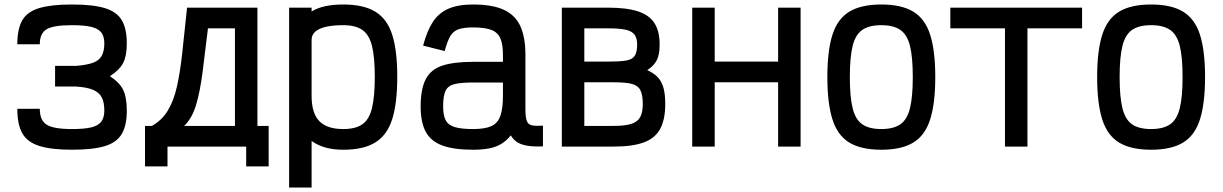

<svg xmlns="http://www.w3.org/2000/svg" viewBox="-20 -652 5440 854"><path d="M300 14Q208 14 154.5 -3Q101 -20 79 -59.5Q57 -99 57 -168H157Q157 -117 187.5 -97.5Q218 -78 300 -78Q355 -78 386 -85.5Q417 -93 430.5 -111Q444 -129 444 -160Q444 -197 432.5 -219Q421 -241 394 -252.5Q367 -264 319 -267H225V-359H319Q367 -363 394 -373Q421 -383 432.5 -404Q444 -425 444 -459Q444 -490 430.5 -507.5Q417 -525 386 -532.5Q355 -540 300 -540Q218 -540 187.5 -522Q157 -504 157 -455H57Q57 -523 79 -561.5Q101 -600 154.5 -616Q208 -632 300 -632Q393 -632 446 -616Q499 -600 521.5 -562.5Q544 -525 544 -459Q544 -404 528 -372.5Q512 -341 469 -313Q512 -285 528 -252Q544 -219 544 -160Q544 -94 521.5 -56Q499 -18 446 -2Q393 14 300 14Z M656 -92Q700 -117 726 -159.5Q752 -202 766.5 -265Q781 -328 790.5 -415.5Q800 -503 812 -618H1125V-92H1025V-526H905Q892 -417 881 -331Q870 -245 852 -185Q834 -125 799 -92ZM625 88V-92H1175V88H1075V0H725V88Z M1266 182V-618H1366V-601Q1392 -617 1427 -624.5Q1462 -632 1507 -632Q1597 -632 1649.5 -600Q1702 -568 1724.5 -497.5Q1747 -427 1747 -310Q1747 -193 1724.5 -122Q1702 -51 1649.5 -18.5Q1597 14 1507 14Q1462 14 1427 4Q1392 -6 1366 -25V182ZM1507 -78Q1561 -78 1591.5 -99Q1622 -120 1634.5 -171Q1647 -222 1647 -310Q1647 -398 1634.5 -448Q1622 -498 1591.5 -519Q1561 -540 1507 -540Q1460 -540 1428.5 -532.5Q1397 -525 1381.5 -510.5Q1366 -496 1366 -475V-225Q1366 -149 1400 -113.5Q1434 -78 1507 -78Z M2084 14Q1998 14 1947 -5Q1896 -24 1873.5 -66Q1851 -108 1851 -178Q1851 -256 1873.5 -299.5Q1896 -343 1947 -360Q1998 -377 2084 -377H2217V-409Q2217 -455 2205.5 -481.5Q2194 -508 2165.5 -519Q2137 -530 2084 -530Q2042 -530 2018.5 -521.5Q1995 -513 1982 -490Q1969 -467 1958 -425L1862 -449Q1879 -514 1905 -554Q1931 -594 1974 -613Q2017 -632 2084 -632Q2171 -632 2222 -608Q2273 -584 2295 -534.5Q2317 -485 2317 -409V-168Q2317 -131 2323 -114.5Q2329 -98 2346 -94.5Q2363 -91 2395 -93V-1Q2338 2 2303.5 -9Q2269 -20 2252 -50Q2234 -27 2210.5 -12.5Q2187 2 2156 8Q2125 14 2084 14ZM2084 -78Q2137 -78 2165.5 -91Q2194 -104 2205.5 -136.5Q2217 -169 2217 -226V-285H2084Q2031 -285 2002 -278Q1973 -271 1962 -248.5Q1951 -226 1951 -178Q1951 -140 1962 -118Q1973 -96 2002 -87Q2031 -78 2084 -78Z M2479 0V-618H2684Q2767 -618 2817.5 -601.5Q2868 -585 2891 -549Q2914 -513 2914 -454Q2914 -408 2901 -383.5Q2888 -359 2859 -340Q2888 -327 2905.5 -308.5Q2923 -290 2931 -261.5Q2939 -233 2939 -189Q2939 -121 2916.5 -79Q2894 -37 2843.5 -18.5Q2793 0 2709 0ZM2579 -92H2709Q2760 -92 2788 -101Q2816 -110 2827.5 -131Q2839 -152 2839 -189Q2839 -232 2827.5 -252.5Q2816 -273 2788 -279.5Q2760 -286 2709 -286H2579ZM2579 -378H2684Q2736 -378 2764 -382.5Q2792 -387 2803 -403.5Q2814 -420 2814 -454Q2814 -481 2803 -497Q2792 -513 2764 -519.5Q2736 -526 2684 -526H2579Z M3441 0V-618H3541V0ZM3059 0V-618H3159V0ZM3088 -286V-378H3512V-286Z M3900 14Q3810 14 3757.5 -18Q3705 -50 3682.5 -121.5Q3660 -193 3660 -309Q3660 -426 3682.5 -497Q3705 -568 3757.5 -600Q3810 -632 3900 -632Q3990 -632 4042.5 -600Q4095 -568 4117.5 -497Q4140 -426 4140 -309Q4140 -193 4117.5 -121.5Q4095 -50 4042.5 -18Q3990 14 3900 14ZM3900 -78Q3954 -78 3984.5 -99Q4015 -120 4027.5 -170.5Q4040 -221 4040 -309Q4040 -398 4027.5 -448Q4015 -498 3984.5 -519Q3954 -540 3900 -540Q3846 -540 3815.5 -519Q3785 -498 3772.5 -448Q3760 -398 3760 -309Q3760 -221 3772.5 -170.5Q3785 -120 3815.5 -99Q3846 -78 3900 -78Z M4450 0V-618H4550V0ZM4207 -526V-618H4793V-526Z M5100 14Q5010 14 4957.5 -18Q4905 -50 4882.5 -121.5Q4860 -193 4860 -309Q4860 -426 4882.5 -497Q4905 -568 4957.5 -600Q5010 -632 5100 -632Q5190 -632 5242.5 -600Q5295 -568 5317.5 -497Q5340 -426 5340 -309Q5340 -193 5317.5 -121.5Q5295 -50 5242.5 -18Q5190 14 5100 14ZM5100 -78Q5154 -78 5184.5 -99Q5215 -120 5227.5 -170.5Q5240 -221 5240 -309Q5240 -398 5227.5 -448Q5215 -498 5184.5 -519Q5154 -540 5100 -540Q5046 -540 5015.5 -519Q4985 -498 4972.5 -448Q4960 -398 4960 -309Q4960 -221 4972.5 -170.5Q4985 -120 5015.5 -99Q5046 -78 5100 -78Z"/></svg>

Font: Victor Mono
Style: Bold
Weight: 700
Monospace: yes
Designer: Rune Bjørnerås
Version: Version 1.561;gftools[0.9.30]